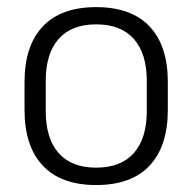

<svg xmlns="http://www.w3.org/2000/svg" viewBox="-20 -520 553 552"><path d="M256.5 12Q155.5 12 103 -43.8Q50.5 -99.5 50.5 -204.5V-284Q50.5 -388.5 103 -444Q155.5 -499.5 256.5 -499.5Q357.5 -499.5 410 -444Q462.5 -388.5 462.5 -284V-204.5Q462.5 -99.5 410 -43.8Q357.5 12 256.5 12ZM256.5 -38Q327.5 -38 364.8 -80Q402 -122 402 -201V-287.5Q402 -366 364.8 -408Q327.5 -450 256.5 -450Q185.5 -450 148.5 -408Q111.5 -366 111.5 -287.5V-201Q111.5 -122 148.5 -80Q185.5 -38 256.5 -38Z"/></svg>

Font: Anek Telugu Medium Light
Style: Regular
Weight: 300
Version: Version 1.003